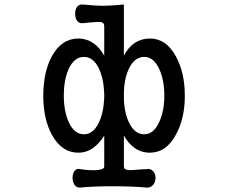

<svg xmlns="http://www.w3.org/2000/svg" viewBox="-20 -715 1040 877"><path d="M456.1 -595.7V-460.9Q434.6 -499 405.3 -518.6Q375 -539.1 337.9 -539.1Q261.7 -539.1 216.8 -458Q177.7 -384.8 177.7 -277.3Q177.7 -171.9 216.8 -99.6Q261.7 -17.6 337.9 -17.6Q375 -17.6 405.3 -39.1Q433.6 -59.6 456.1 -95.7V45.9Q456.1 60.5 415 62.5Q385.7 63.5 346.7 57.6Q330.1 52.7 320.3 66.4Q311.5 78.1 311.5 96.7Q311.5 116.2 320.3 128.9Q330.1 143.6 346.7 141.6Q410.2 135.7 495.1 135.7Q579.1 135.7 649.4 141.6Q668 143.6 679.7 128.9Q690.4 116.2 690.4 97.7Q690.4 79.1 679.7 67.4Q668 53.7 649.4 57.6L626 58.6Q578.1 63.5 565.4 61.5Q545.9 59.6 545.9 45.9V-95.7Q566.4 -59.6 594.7 -39.1Q626 -17.6 664.1 -17.6Q739.3 -17.6 783.2 -99.6Q824.2 -172.9 824.2 -277.3Q824.2 -383.8 783.2 -458Q739.3 -539.1 664.1 -539.1Q626 -539.1 594.7 -518.6Q565.4 -498 545.9 -460.9V-694.3Q481.4 -688.5 450.2 -688.5Q418 -688.5 360.4 -694.3Q342.8 -697.3 332 -683.6Q323.2 -670.9 323.2 -652.3Q323.2 -632.8 332 -620.1Q342.8 -606.4 360.4 -609.4L379.9 -611.3Q428.7 -616.2 440.4 -614.3Q456.1 -612.3 456.1 -595.7ZM456.1 -289.1V-267.6Q453.1 -199.2 430.7 -153.3Q405.3 -101.6 363.3 -101.6Q319.3 -101.6 293.9 -157.2Q271.5 -207 271.5 -278.3Q271.5 -350.6 293.9 -400.4Q319.3 -455.1 363.3 -455.1Q405.3 -455.1 430.7 -404.3Q453.1 -358.4 456.1 -289.1ZM638.7 -455.1Q681.6 -455.1 707 -400.4Q730.5 -350.6 730.5 -278.3Q730.5 -207 707 -157.2Q681.6 -101.6 638.7 -101.6Q595.7 -101.6 570.3 -153.3Q546.9 -200.2 545.9 -267.6V-278.3V-289.1Q546.9 -357.4 570.3 -404.3Q595.7 -455.1 638.7 -455.1Z"/></svg>

Font: GungsuhChe
Style: Regular
Weight: 400
Monospace: yes
Version: Version 2.21